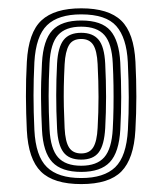

<svg xmlns="http://www.w3.org/2000/svg" viewBox="-20 -827 399 473"><path d="M180.1 -373.5Q112.2 -373.5 81 -404.1Q49.7 -434.8 46.1 -505.9Q44.1 -547.6 43.9 -589.3Q43.7 -630.9 46.1 -674.6Q50.1 -747 82.2 -776.8Q114.2 -806.5 180.1 -806.5Q247.5 -806.5 278.8 -776.1Q310.1 -745.6 313.7 -674.6Q315.9 -630.4 315.9 -589.1Q315.9 -547.8 313.5 -505.7Q309.7 -436 279.2 -404.7Q248.7 -373.5 180.1 -373.5ZM180.1 -388.4Q236.1 -388.4 263.8 -415Q291.5 -441.7 295.1 -507.2Q297.3 -547.6 297.2 -587.4Q297.1 -627.2 294.9 -673.9Q291.9 -734 266.5 -762.8Q241.1 -791.6 180.1 -791.6Q123.4 -791.6 95.9 -764.9Q68.4 -738.2 64.7 -673.9Q62.6 -631.3 62.6 -591.6Q62.6 -551.8 64.7 -506.8Q67.9 -442.3 95.5 -415.4Q123 -388.4 180.1 -388.4ZM180.1 -403.5Q131.5 -403.5 108.8 -427.7Q86.1 -451.9 83.4 -507.5Q81.5 -543.8 81.1 -583.7Q80.7 -623.6 83.4 -672.2Q86.5 -728.2 109 -752.3Q131.6 -776.5 180.1 -776.5Q230.5 -776.5 252 -751.5Q273.5 -726.6 276.3 -673.2Q278.6 -625.7 278.6 -587.8Q278.6 -550 276.4 -508.1Q273.3 -451.7 250.6 -427.6Q228 -403.5 180.1 -403.5ZM180.1 -418.7Q218.5 -418.7 236.8 -439.5Q255.2 -460.4 257.8 -509.4Q259.2 -534.6 259.6 -561.5Q260 -588.3 259.6 -616.1Q259.2 -643.9 257.8 -671.3Q255.5 -719.8 237.3 -740.5Q219 -761.3 180.1 -761.3Q141.5 -761.3 123 -740.6Q104.5 -720 102 -671.2Q99.8 -629.5 99.8 -590.6Q99.8 -551.8 102 -509Q104.5 -460.1 123 -439.4Q141.4 -418.7 180.1 -418.7ZM180.1 -433.8Q149.8 -433.8 136.2 -452.1Q122.5 -470.4 120.6 -510.3Q118.4 -554.1 118.5 -592.2Q118.5 -630.4 120.6 -670.7Q122.8 -710.8 136.7 -728.5Q150.6 -746.2 180.1 -746.2Q208.6 -746.2 222.8 -729.2Q237.1 -712.3 239.2 -670.2Q241.3 -628.1 241.3 -588.8Q241.3 -549.6 239.2 -511.5Q236.9 -470 223.4 -451.9Q209.9 -433.8 180.1 -433.8ZM180.1 -449Q200.3 -449 209.6 -463.9Q218.9 -478.8 220.5 -512Q222.7 -550.9 222.7 -588.3Q222.7 -625.6 220.5 -669.2Q218.9 -702.3 209.5 -716.7Q200.1 -731 180.1 -731Q158.6 -731 149.8 -715.5Q140.9 -699.9 139.2 -668.9Q137.7 -639.5 137.2 -614.2Q136.8 -588.9 137.3 -564.2Q137.9 -539.5 139.2 -511.1Q140.9 -477.8 150.3 -463.4Q159.7 -449 180.1 -449Z"/></svg>

Font: Big Shoulders Inline Text SC Thin
Style: Regular
Weight: 100
Designer: Patric King
Foundry: XO Type Co
Version: Version 2.002